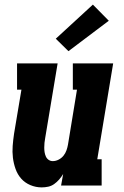

<svg xmlns="http://www.w3.org/2000/svg" viewBox="-20 -805 540 833"><path d="M161 8Q135 8 111.5 -2Q88 -12 72 -30Q56 -48 47.5 -72Q39 -96 36 -121Q33 -146 35 -172Q37 -198 41 -225L73 -416H54V-530H230L176 -206Q174 -196 173 -185.5Q172 -175 172 -164.5Q172 -154 173.5 -144.5Q175 -135 179 -126Q183 -117 191 -111.5Q199 -106 209 -106Q222 -106 234.5 -112.5Q247 -119 255.5 -129.5Q264 -140 268.5 -153Q273 -166 275 -178L314 -416H296V-530H471L402 -114H421V0H245L254 -50Q246 -37 236.5 -26Q227 -15 215 -6.5Q203 2 189 5Q175 8 161 8ZM277 -583 222 -637 383 -785 452 -715Z"/></svg>

Font: Iosevka Curly Slab HvObl
Style: Regular
Weight: 900
Italic angle: -9°
Monospace: yes
Designer: Belleve Invis
Foundry: Belleve Invis
Version: Version 11.1.0; ttfautohint (v1.8.3)